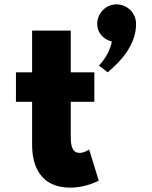

<svg xmlns="http://www.w3.org/2000/svg" viewBox="-20 -844 696 879"><path d="M127 -513H53V-378H127V-181C127 -90 161 15 302 15C375 15 432 -17 432 -17L388 -160C388 -160 367 -144 344 -144C316 -144 304 -167 304 -215V-378H412V-513H304V-704H127ZM513 -824C465 -824 425 -784 425 -734C425 -694 454 -663 492 -654C480 -589 433 -544 433 -544L473 -513C536 -565 603 -641 603 -734C603 -784 563 -824 513 -824Z"/></svg>

Font: Sztylet
Style: Bd
Weight: 700
Foundry: Cannot Into Space Fonts, PlusOne Fonts
Version: Version 0.12